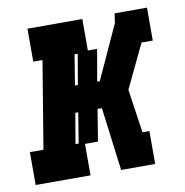

<svg xmlns="http://www.w3.org/2000/svg" viewBox="-65 -593 631 655"><g transform="rotate(-10 250.0 -265.0)"><path d="M7 0V-114H54L104 -416H72V-530H262V-421H294L275 -311H284L369 -497L374 -530H486V-416H447L375 -265L397 -114H421V0H303L275 -219H260L242 -109H197V0ZM198 -311H208L226 -416H215ZM165 -114H176L193 -219H183Z"/></g></svg>

Font: Iosevka Curly Slab HvObl
Style: Regular
Weight: 900
Italic angle: -9°
Monospace: yes
Designer: Belleve Invis
Foundry: Belleve Invis
Version: Version 11.1.0; ttfautohint (v1.8.3)